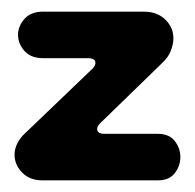

<svg xmlns="http://www.w3.org/2000/svg" viewBox="-20 -310 335 330"><path d="M53 0Q31 0 18 -13.5Q5 -27 5 -44Q5 -61 19 -77L139 -192Q144 -197 144 -202Q144 -210 131 -210H54Q33 -210 22 -222.5Q11 -235 11 -250Q11 -265 22 -277.5Q33 -290 54 -290H227Q250 -290 264 -276.5Q278 -263 278 -244Q278 -234 273.5 -222.5Q269 -211 258 -201L152 -98Q147 -93 147 -88Q147 -80 160 -80H251Q271 -80 280.5 -67.5Q290 -55 290 -40Q290 -25 280.5 -12.5Q271 0 251 0Z"/></svg>

Font: Dongle
Style: Bold
Weight: 700
Designer: Yanghee Ryu
Foundry: Yanghee Ryu
Version: Version 2.000